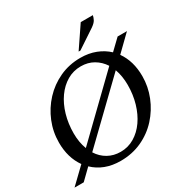

<svg xmlns="http://www.w3.org/2000/svg" viewBox="-194 -1023 1157 1194"><g transform="rotate(-30 384.5 -426.0)"><path d="M0 10 110 -96Q56 -172 56 -280Q56 -357 84.5 -427Q113 -497 164 -552Q215 -607 284 -639Q353 -671 434 -671Q494 -671 543 -652Q592 -633 628 -599L702 -670H769L659 -563Q712 -488 712 -380Q712 -305 684 -235Q656 -165 605.5 -109.5Q555 -54 485.5 -22Q416 10 333 10Q273 10 224.5 -8.5Q176 -27 140 -62L66 10ZM164 -284Q164 -220 184 -168L566 -538Q540 -578 500.5 -601Q461 -624 410 -624Q356 -624 311 -597.5Q266 -571 233 -524.5Q200 -478 182 -416Q164 -354 164 -284ZM361 -39Q415 -39 460 -66Q505 -93 537.5 -139.5Q570 -186 588 -247.5Q606 -309 606 -378Q606 -442 587 -494L205 -125Q231 -84 271 -61.5Q311 -39 361 -39ZM445 -710 548 -862H635Q632 -847 624 -831.5Q616 -816 592 -799L458 -710Z"/></g></svg>

Font: Spectral SC Medium
Style: Italic
Weight: 500
Italic angle: -10°
Designer: Jean-Baptiste Levee
Foundry: Production Type
Version: Version 2.001